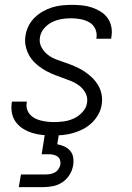

<svg xmlns="http://www.w3.org/2000/svg" viewBox="-20 -548 540 788"><path d="M198 8Q176 8 155 6Q134 4 114 -2Q94 -8 76.5 -18.5Q59 -29 46.5 -45Q34 -61 29.5 -81.5Q25 -102 28 -124L29 -131H90V-127Q87 -113 91 -100Q95 -87 103.5 -77.5Q112 -68 124 -62Q136 -56 149 -53Q162 -50 175.5 -48.5Q189 -47 202 -47Q223 -47 243.5 -50Q264 -53 283.5 -62Q303 -71 318.5 -88Q334 -105 337 -125Q341 -147 331 -166Q321 -185 304.5 -197Q288 -209 269 -216.5Q250 -224 230 -231Q210 -238 191.5 -246Q173 -254 155.5 -265Q138 -276 123.5 -290Q109 -304 99 -322Q89 -340 85 -361Q81 -382 85 -404Q88 -423 97.5 -442Q107 -461 122.5 -476Q138 -491 156.5 -501.5Q175 -512 195 -518Q215 -524 235 -526Q255 -528 275 -528Q296 -528 316.5 -526Q337 -524 356.5 -517.5Q376 -511 393 -500.5Q410 -490 421.5 -474Q433 -458 437 -437.5Q441 -417 437 -396L436 -389H375L376 -393Q379 -413 370.5 -430.5Q362 -448 345.5 -457Q329 -466 310 -469.5Q291 -473 271 -473Q251 -473 231.5 -469.5Q212 -466 193.5 -457Q175 -448 161 -431.5Q147 -415 144 -395Q140 -373 150 -354.5Q160 -336 176 -323.5Q192 -311 212 -303.5Q232 -296 251.5 -289.5Q271 -283 290 -274.5Q309 -266 326 -255Q343 -244 357.5 -230Q372 -216 382.5 -198.5Q393 -181 397 -160Q401 -139 397 -117Q394 -97 383 -77.5Q372 -58 356 -43Q340 -28 320.5 -18Q301 -8 280.5 -2Q260 4 239 6Q218 8 198 8ZM57 220 66 168H166Q176 168 185.5 166.5Q195 165 204.5 160Q214 155 220 146Q226 137 228 127Q229 117 226 108Q223 99 215.5 94Q208 89 199 87Q190 85 180 85H151L172 -47H230L215 44Q231 47 245 53.5Q259 60 268.5 71.5Q278 83 280.5 99Q283 115 280 131Q277 151 265.5 169.5Q254 188 236 200Q218 212 197.5 216Q177 220 157 220Z"/></svg>

Font: Iosevka Light
Style: Italic
Weight: 300
Italic angle: -9°
Monospace: yes
Designer: Belleve Invis
Foundry: Belleve Invis
Version: Version 32.5.0; ttfautohint (v1.8.4)